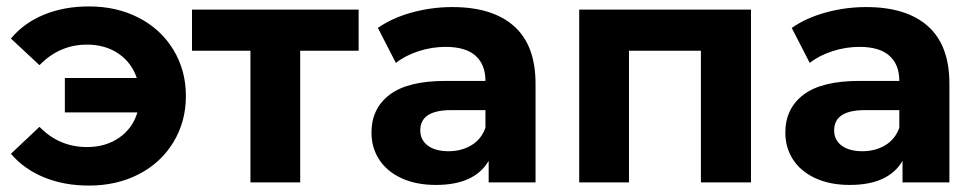

<svg xmlns="http://www.w3.org/2000/svg" viewBox="-20 -568 3038 598"><path d="M559 -269Q559 -189 520 -125Q481 -61 412.5 -25.5Q344 10 257 10Q180 10 117.5 -15.5Q55 -41 14 -89L103 -173Q164 -110 251 -110Q309 -110 351 -139Q393 -168 408 -218H182V-325H406Q390 -373 349 -401Q308 -429 251 -429Q165 -429 103 -365L14 -448Q55 -497 117.5 -522.5Q180 -548 257 -548Q344 -548 412.5 -512.5Q481 -477 520 -413Q559 -349 559 -269Z M1097 -410H915V0H760V-410H578V-538H1097Z M1648 -307V0H1502V-67Q1458 8 1338 8Q1276 8 1230.5 -13Q1185 -34 1161 -71Q1137 -108 1137 -155Q1137 -230 1193.5 -273Q1250 -316 1368 -316H1492Q1492 -367 1461 -394.5Q1430 -422 1368 -422Q1325 -422 1283.5 -408.5Q1242 -395 1213 -372L1157 -481Q1201 -512 1262.5 -529Q1324 -546 1389 -546Q1514 -546 1581 -486.5Q1648 -427 1648 -307ZM1492 -170V-225H1385Q1289 -225 1289 -162Q1289 -132 1312.5 -114.5Q1336 -97 1377 -97Q1417 -97 1448 -115.5Q1479 -134 1492 -170Z M2319 -538V0H2163V-410H1939V0H1784V-538Z M2937 -307V0H2791V-67Q2747 8 2627 8Q2565 8 2519.5 -13Q2474 -34 2450 -71Q2426 -108 2426 -155Q2426 -230 2482.5 -273Q2539 -316 2657 -316H2781Q2781 -367 2750 -394.5Q2719 -422 2657 -422Q2614 -422 2572.5 -408.5Q2531 -395 2502 -372L2446 -481Q2490 -512 2551.5 -529Q2613 -546 2678 -546Q2803 -546 2870 -486.5Q2937 -427 2937 -307ZM2781 -170V-225H2674Q2578 -225 2578 -162Q2578 -132 2601.5 -114.5Q2625 -97 2666 -97Q2706 -97 2737 -115.5Q2768 -134 2781 -170Z"/></svg>

Font: Montserrat-Bold
Style: Bold
Weight: 700
Version: Version 7.200